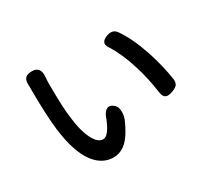

<svg xmlns="http://www.w3.org/2000/svg" viewBox="-119 -764 1068 980"><g transform="rotate(-30 414.5 -274.0)"><path d="M299 21Q235 21 189 -37Q136 -105 118 -250Q107 -345 107 -490Q107 -499 107 -508Q104 -540 115 -554.5Q126 -569 156 -569Q207 -569 202 -510Q200 -486 200 -480Q200 -326 209 -267Q218 -185 242.5 -135.5Q267 -86 299 -86Q331 -86 363 -165Q375 -203 395 -213Q416 -224 440 -198Q451 -186 451 -159Q451 -137 443 -117Q412 -45 377.5 -12Q343 21 299 21ZM665 -153Q653 -240 630 -313Q602 -407 561 -473Q527 -517 584 -536Q619 -547 638 -521Q685 -454 720 -349Q750 -258 763 -170Q764 -150 756 -139Q747 -129 727 -121Q698 -110 683.5 -117Q669 -124 665 -153Z"/></g></svg>

Font: GenSenRounded TW M
Style: Regular
Weight: 500
Version: Version 1.501;PS 1;hotconv 16.6.51;makeotf.lib2.5.65220